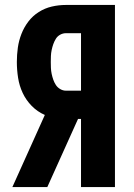

<svg xmlns="http://www.w3.org/2000/svg" viewBox="-20 -755 540 775"><path d="M30 0 161 -291Q131 -304 108 -327.5Q85 -351 71.5 -380Q58 -409 53 -441Q48 -473 48 -505Q48 -534 52 -562.5Q56 -591 66.5 -618Q77 -645 94.5 -668Q112 -691 136.5 -706.5Q161 -722 189 -728.5Q217 -735 246 -735H444V0H307V-275H295L171 0ZM246 -389H307V-621H246Q234 -621 223 -615Q212 -609 205.5 -598.5Q199 -588 195 -576.5Q191 -565 188.5 -553Q186 -541 185.5 -529Q185 -517 185 -505Q185 -493 185.5 -481Q186 -469 188.5 -457Q191 -445 195 -433.5Q199 -422 205.5 -412Q212 -402 223 -395.5Q234 -389 246 -389Z"/></svg>

Font: Iosevka SS04 Heavy
Style: Regular
Weight: 900
Monospace: yes
Designer: Belleve Invis
Foundry: Belleve Invis
Version: Version 19.0.0; ttfautohint (v1.8.4)